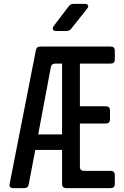

<svg xmlns="http://www.w3.org/2000/svg" viewBox="-20 -970 640 990"><path d="M49 0Q25 0 30 -23L165 -711Q168 -730 189 -730H550Q572 -730 572 -709V-663Q572 -642 550 -642H392V-422H525Q547 -422 547 -401V-354Q547 -333 525 -333H392V-110Q392 -89 413 -89H550Q572 -89 572 -67V-21Q572 0 550 0H322Q300 0 300 -21V-197H162L128 -19Q125 0 105 0ZM177 -277H300V-642H265Q245 -642 242 -623ZM270 -810Q258 -810 253.5 -817Q249 -824 257 -836L334 -937Q343 -950 359 -950H417Q430 -950 434 -942.5Q438 -935 429 -925L348 -823Q338 -810 322 -810Z"/></svg>

Font: Pitagon Sans Mono Medium
Style: Regular
Weight: 500
Monospace: yes
Designer: Travis Tran
Foundry: Pitagon
Version: Version 1.001; ttfautohint (v1.8.4.7-5d5b);gftools[0.9.26]